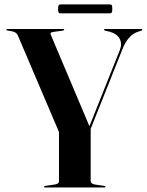

<svg xmlns="http://www.w3.org/2000/svg" viewBox="-20 -828 650 848"><path d="M446 -3.5Q446 0 441 0H179.5Q174.5 0 174.5 -3Q174.5 -6 180.5 -7L221.5 -13Q240.5 -16 240.5 -27.5V-245L59 -671Q52 -686.5 34 -689.5L14 -693Q8 -694 8 -697Q8 -700 13 -700H258Q263.5 -700 263.5 -697.5Q263.5 -693.5 256.5 -692.5L218.5 -687.5Q206 -685.5 204 -682.8Q202 -680 204.5 -674L375 -270.5L509.5 -607.5Q520 -634.5 508.5 -656.8Q497 -679 462.5 -688.5L444.5 -692.5Q439.5 -694 439.5 -696.5Q439.5 -700 444 -700H604Q608.5 -700 608.5 -697Q608.5 -694 603.5 -692L593 -689Q545 -675.5 519.5 -607.5L380.5 -259V-28Q380.5 -16.5 399.5 -13L439.5 -7Q446 -6 446 -3.5ZM236.5 -788.5Q236.5 -800.5 238.8 -804.5Q241 -808.5 248 -808.5H464.5Q471.5 -808.5 473.8 -805Q476 -801.5 476 -789Q476 -777 473.8 -773Q471.5 -769 464.5 -769H248Q241 -769 238.8 -773Q236.5 -777 236.5 -788.5Z"/></svg>

Font: Fraunces 144pt SemiBold
Style: Regular
Weight: 600
Version: Version 1.000;[0bf87f6ff]